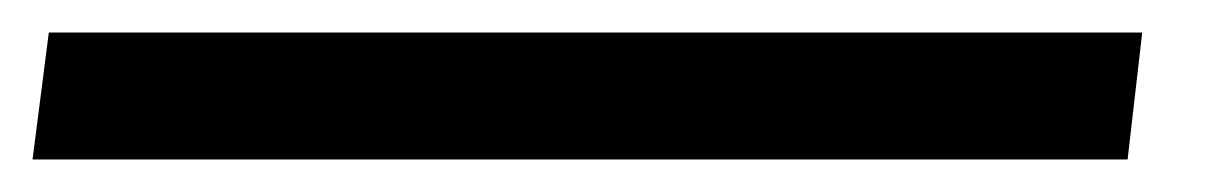

<svg xmlns="http://www.w3.org/2000/svg" viewBox="-74 71 746 118"><path d="M-54 169 -44 91H628L619 169Z"/></svg>

Font: Koeln Type Sans
Style: Italic
Weight: 400
Italic angle: -7.5°
Designer: Eben Sorkin
Foundry: Eben Sorkin
Version: Version 2.001